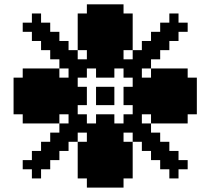

<svg xmlns="http://www.w3.org/2000/svg" viewBox="-20 -853 957 873"><path d="M41.7 -458.3H83.3V-416.7H41.7ZM83.3 -458.3H125V-416.7H83.3ZM125 -458.3H166.7V-416.7H125ZM166.7 -458.3H208.3V-416.7H166.7ZM166.7 -416.7H208.3V-375H166.7ZM125 -416.7H166.7V-375H125ZM83.3 -416.7H125V-375H83.3ZM41.7 -416.7H83.3V-375H41.7ZM208.3 -458.3H250V-416.7H208.3ZM250 -458.3H291.7V-416.7H250ZM291.7 -458.3H333.3V-416.7H291.7ZM333.3 -458.3H375V-416.7H333.3ZM333.3 -416.7H375V-375H333.3ZM291.7 -416.7H333.3V-375H291.7ZM250 -416.7H291.7V-375H250ZM208.3 -416.7H250V-375H208.3ZM541.7 -416.7H583.3V-375H541.7ZM541.7 -458.3H583.3V-416.7H541.7ZM583.3 -458.3H625V-416.7H583.3ZM625 -458.3H666.7V-416.7H625ZM666.7 -458.3H708.3V-416.7H666.7ZM708.3 -458.3H750V-416.7H708.3ZM708.3 -416.7H750V-375H708.3ZM666.7 -416.7H708.3V-375H666.7ZM625 -416.7H666.7V-375H625ZM583.3 -416.7H625V-375H583.3ZM750 -458.3H791.7V-416.7H750ZM791.7 -458.3H833.3V-416.7H791.7ZM833.3 -458.3H875V-416.7H833.3ZM833.3 -416.7H875V-375H833.3ZM791.7 -416.7H833.3V-375H791.7ZM750 -416.7H791.7V-375H750ZM416.7 -458.3H458.3V-416.7H416.7ZM458.3 -458.3H500V-416.7H458.3ZM458.3 -416.7H500V-375H458.3ZM416.7 -416.7H458.3V-375H416.7ZM416.7 -541.7H458.3V-500H416.7ZM416.7 -583.3H458.3V-541.7H416.7ZM416.7 -625H458.3V-583.3H416.7ZM458.3 -625H500V-583.3H458.3ZM458.3 -666.7H500V-625H458.3ZM458.3 -583.3H500V-541.7H458.3ZM458.3 -541.7H500V-500H458.3ZM416.7 -666.7H458.3V-625H416.7ZM416.7 -708.3H458.3V-666.7H416.7ZM416.7 -750H458.3V-708.3H416.7ZM458.3 -750H500V-708.3H458.3ZM458.3 -708.3H500V-666.7H458.3ZM458.3 -791.7H500V-750H458.3ZM416.7 -791.7H458.3V-750H416.7ZM416.7 -333.3H458.3V-291.7H416.7ZM458.3 -333.3H500V-291.7H458.3ZM458.3 -291.7H500V-250H458.3ZM458.3 -250H500V-208.3H458.3ZM458.3 -208.3H500V-166.7H458.3ZM458.3 -166.7H500V-125H458.3ZM458.3 -125H500V-83.3H458.3ZM458.3 -83.3H500V-41.7H458.3ZM416.7 -83.3H458.3V-41.7H416.7ZM416.7 -125H458.3V-83.3H416.7ZM416.7 -166.7H458.3V-125H416.7ZM416.7 -208.3H458.3V-166.7H416.7ZM416.7 -250H458.3V-208.3H416.7ZM416.7 -291.7H458.3V-250H416.7ZM458.3 -41.7H500V0H458.3ZM416.7 -41.7H458.3V0H416.7ZM458.3 -833.3H500V-791.7H458.3ZM416.7 -833.3H458.3V-791.7H416.7ZM541.7 -541.7H583.3V-500H541.7ZM541.7 -583.3H583.3V-541.7H541.7ZM583.3 -583.3H625V-541.7H583.3ZM583.3 -541.7H625V-500H583.3ZM583.3 -625H625V-583.3H583.3ZM625 -625H666.7V-583.3H625ZM625 -583.3H666.7V-541.7H625ZM625 -666.7H666.7V-625H625ZM666.7 -625H708.3V-583.3H666.7ZM666.7 -666.7H708.3V-625H666.7ZM666.7 -708.3H708.3V-666.7H666.7ZM708.3 -708.3H750V-666.7H708.3ZM708.3 -666.7H750V-625H708.3ZM708.3 -750H750V-708.3H708.3ZM750 -750H791.7V-708.3H750ZM750 -708.3H791.7V-666.7H750ZM750 -791.7H791.7V-750H750ZM791.7 -750H833.3V-708.3H791.7ZM333.3 -541.7H375V-500H333.3ZM291.7 -541.7H333.3V-500H291.7ZM291.7 -583.3H333.3V-541.7H291.7ZM333.3 -583.3H375V-541.7H333.3ZM291.7 -625H333.3V-583.3H291.7ZM250 -625H291.7V-583.3H250ZM250 -583.3H291.7V-541.7H250ZM250 -666.7H291.7V-625H250ZM208.3 -666.7H250V-625H208.3ZM208.3 -625H250V-583.3H208.3ZM208.3 -708.3H250V-666.7H208.3ZM166.7 -708.3H208.3V-666.7H166.7ZM166.7 -666.7H208.3V-625H166.7ZM166.7 -750H208.3V-708.3H166.7ZM125 -750H166.7V-708.3H125ZM125 -708.3H166.7V-666.7H125ZM125 -791.7H166.7V-750H125ZM83.3 -750H125V-708.3H83.3ZM333.3 -333.3H375V-291.7H333.3ZM291.7 -333.3H333.3V-291.7H291.7ZM291.7 -291.7H333.3V-250H291.7ZM333.3 -291.7H375V-250H333.3ZM250 -291.7H291.7V-250H250ZM250 -250H291.7V-208.3H250ZM291.7 -250H333.3V-208.3H291.7ZM208.3 -250H250V-208.3H208.3ZM208.3 -208.3H250V-166.7H208.3ZM250 -208.3H291.7V-166.7H250ZM166.7 -208.3H208.3V-166.7H166.7ZM166.7 -166.7H208.3V-125H166.7ZM208.3 -166.7H250V-125H208.3ZM125 -166.7H166.7V-125H125ZM125 -125H166.7V-83.3H125ZM166.7 -125H208.3V-83.3H166.7ZM83.3 -125H125V-83.3H83.3ZM125 -83.3H166.7V-41.7H125ZM541.7 -291.7H583.3V-250H541.7ZM541.7 -333.3H583.3V-291.7H541.7ZM583.3 -333.3H625V-291.7H583.3ZM583.3 -291.7H625V-250H583.3ZM625 -291.7H666.7V-250H625ZM583.3 -250H625V-208.3H583.3ZM625 -250H666.7V-208.3H625ZM666.7 -250H708.3V-208.3H666.7ZM666.7 -208.3H708.3V-166.7H666.7ZM625 -208.3H666.7V-166.7H625ZM708.3 -208.3H750V-166.7H708.3ZM708.3 -166.7H750V-125H708.3ZM666.7 -166.7H708.3V-125H666.7ZM750 -166.7H791.7V-125H750ZM750 -125H791.7V-83.3H750ZM708.3 -125H750V-83.3H708.3ZM791.7 -125H833.3V-83.3H791.7ZM750 -83.3H791.7V-41.7H750ZM41.7 -500H83.3V-458.3H41.7ZM83.3 -541.7H125V-500H83.3ZM125 -541.7H166.7V-500H125ZM166.7 -541.7H208.3V-500H166.7ZM208.3 -541.7H250V-500H208.3ZM208.3 -500H250V-458.3H208.3ZM166.7 -500H208.3V-458.3H166.7ZM125 -500H166.7V-458.3H125ZM83.3 -500H125V-458.3H83.3ZM166.7 -375H208.3V-333.3H166.7ZM208.3 -375H250V-333.3H208.3ZM125 -375H166.7V-333.3H125ZM83.3 -375H125V-333.3H83.3ZM41.7 -375H83.3V-333.3H41.7ZM83.3 -333.3H125V-291.7H83.3ZM125 -333.3H166.7V-291.7H125ZM166.7 -333.3H208.3V-291.7H166.7ZM208.3 -333.3H250V-291.7H208.3ZM250 -375H291.7V-333.3H250ZM250 -500H291.7V-458.3H250ZM375 -41.7H416.7V0H375ZM500 -41.7H541.7V0H500ZM500 -83.3H541.7V-41.7H500ZM500 -125H541.7V-83.3H500ZM500 -166.7H541.7V-125H500ZM500 -208.3H541.7V-166.7H500ZM500 -250H541.7V-208.3H500ZM375 -250H416.7V-208.3H375ZM375 -208.3H416.7V-166.7H375ZM375 -166.7H416.7V-125H375ZM375 -125H416.7V-83.3H375ZM375 -83.3H416.7V-41.7H375ZM333.3 -208.3H375V-166.7H333.3ZM333.3 -166.7H375V-125H333.3ZM333.3 -125H375V-83.3H333.3ZM333.3 -83.3H375V-41.7H333.3ZM541.7 -208.3H583.3V-166.7H541.7ZM541.7 -166.7H583.3V-125H541.7ZM541.7 -125H583.3V-83.3H541.7ZM541.7 -83.3H583.3V-41.7H541.7ZM833.3 -500H875V-458.3H833.3ZM833.3 -375H875V-333.3H833.3ZM791.7 -375H833.3V-333.3H791.7ZM750 -375H791.7V-333.3H750ZM708.3 -375H750V-333.3H708.3ZM666.7 -375H708.3V-333.3H666.7ZM625 -375H666.7V-333.3H625ZM625 -500H666.7V-458.3H625ZM666.7 -500H708.3V-458.3H666.7ZM708.3 -500H750V-458.3H708.3ZM750 -500H791.7V-458.3H750ZM791.7 -500H833.3V-458.3H791.7ZM666.7 -541.7H708.3V-500H666.7ZM708.3 -541.7H750V-500H708.3ZM750 -541.7H791.7V-500H750ZM791.7 -541.7H833.3V-500H791.7ZM666.7 -333.3H708.3V-291.7H666.7ZM708.3 -333.3H750V-291.7H708.3ZM750 -333.3H791.7V-291.7H750ZM791.7 -333.3H833.3V-291.7H791.7ZM375 -833.3H416.7V-791.7H375ZM375 -791.7H416.7V-750H375ZM375 -750H416.7V-708.3H375ZM375 -708.3H416.7V-666.7H375ZM375 -666.7H416.7V-625H375ZM375 -625H416.7V-583.3H375ZM500 -625H541.7V-583.3H500ZM500 -666.7H541.7V-625H500ZM500 -708.3H541.7V-666.7H500ZM500 -750H541.7V-708.3H500ZM500 -791.7H541.7V-750H500ZM500 -833.3H541.7V-791.7H500ZM541.7 -791.7H583.3V-750H541.7ZM541.7 -750H583.3V-708.3H541.7ZM541.7 -708.3H583.3V-666.7H541.7ZM541.7 -666.7H583.3V-625H541.7ZM333.3 -791.7H375V-750H333.3ZM333.3 -750H375V-708.3H333.3ZM333.3 -708.3H375V-666.7H333.3ZM333.3 -666.7H375V-625H333.3ZM375 -583.3H416.7V-541.7H375ZM291.7 -500H333.3V-458.3H291.7ZM291.7 -375H333.3V-333.3H291.7ZM375 -291.7H416.7V-250H375ZM500 -291.7H541.7V-250H500ZM583.3 -375H625V-333.3H583.3ZM583.3 -500H625V-458.3H583.3ZM500 -583.3H541.7V-541.7H500Z"/></svg>

Font: Yarndings 20
Style: Regular
Weight: 400
Designer: Sarah Cadigan-Fried
Version: Version 1.000; ttfautohint (v1.8.4.7-5d5b)